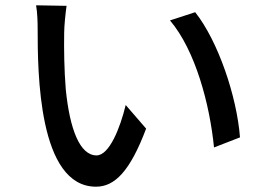

<svg xmlns="http://www.w3.org/2000/svg" viewBox="-20 -694 996 724"><path d="M231 -672 116 -674C121 -648 122 -609 122 -585C122 -423 124 10 342 10C412 10 470 -47 531 -209L454 -298C433 -211 392 -108 344 -108C281 -108 243 -207 228 -357C222 -430 221 -511 222 -570C222 -596 227 -644 231 -672ZM716 -648 621 -617C717 -504 771 -300 787 -138L885 -176C873 -330 803 -538 716 -648Z"/></svg>

Font: Kinto Sans Med
Style: Regular
Weight: 500
Designer: Authors: Ryoko NISHIZUKA  (kana & ideographs); Paul D. Hunt (Latin, Greek & Cyrillic); Wenlong ZHANG  (bopomofo); Sandol
Foundry: Adobe Systems Incorporated, ookami Inc.
Version: Version 0.001